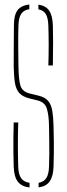

<svg xmlns="http://www.w3.org/2000/svg" viewBox="-20 -824 296 848"><path d="M110.5 4Q75 0 58.5 -22Q42 -44 40.5 -88Q39.5 -127 39.2 -156Q39 -185 39.2 -214.2Q39.5 -243.5 40.5 -283H60.5Q59 -234.5 59 -185.8Q59 -137 60.5 -88Q61.5 -54.5 73 -37.5Q84.5 -20.5 110.5 -16.5ZM150.5 3.5V-16.5Q174.5 -21 185 -38.2Q195.5 -55.5 196.5 -88Q197.5 -122.5 197.8 -147.8Q198 -173 197.5 -199.8Q197 -226.5 196.5 -266Q196 -312.5 187.5 -342.2Q179 -372 147.5 -380L111.5 -389Q80.5 -396.5 65.8 -412.5Q51 -428.5 46.2 -456.8Q41.5 -485 40.5 -529Q40 -567.5 40.8 -617.5Q41.5 -667.5 41.5 -713Q41.5 -757 57.2 -778.5Q73 -800 109.5 -804V-783.5Q84.5 -779.5 73.5 -762.5Q62.5 -745.5 61.5 -712Q60 -666.5 60.5 -620.8Q61 -575 61.5 -529Q62.5 -470.5 70.5 -445Q78.5 -419.5 111.5 -411L148.5 -402Q178.5 -395 192.5 -378.5Q206.5 -362 211 -334.2Q215.5 -306.5 216.5 -266Q217.5 -224.5 217.8 -198.2Q218 -172 217.8 -147.8Q217.5 -123.5 216.5 -88Q215 -44.5 199.2 -22.5Q183.5 -0.5 150.5 3.5ZM193.5 -535Q195 -579.5 195 -623.8Q195 -668 193.5 -712Q192.5 -744.5 182.5 -761.5Q172.5 -778.5 149.5 -783V-803.5Q182 -799 197 -777.2Q212 -755.5 213.5 -712Q214.5 -681.5 214.5 -635.8Q214.5 -590 213.5 -535Z"/></svg>

Font: Big Shoulders Stencil Thin
Style: Regular
Weight: 100
Designer: Patric King
Foundry: XO Type Co
Version: Version 2.001